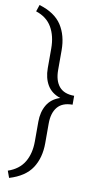

<svg xmlns="http://www.w3.org/2000/svg" viewBox="-106 -825 551 1069"><g transform="rotate(10 170.0 -291.0)"><path d="M27.3 197.8 13.2 159.2Q75.2 138.2 104.2 90.1Q133.3 42 133.3 -27.8V-138.7Q133.3 -193.8 157 -233.9Q180.7 -273.9 230.5 -290Q180.7 -306.2 157 -345.7Q133.3 -385.3 133.3 -441.4V-552.7Q133.3 -623 104.7 -672.4Q76.2 -721.7 14.6 -741.7L27.3 -779.8Q116.2 -752.9 154.1 -694.6Q191.9 -636.2 191.9 -552.7V-441.4Q191.9 -381.3 219.5 -348.4Q247.1 -315.4 304.7 -315.4V-265.1Q247.1 -265.1 219.5 -231.7Q191.9 -198.2 191.9 -138.7V-27.8Q191.9 55.2 154.1 113Q116.2 170.9 27.3 197.8Z"/></g></svg>

Font: Roboto Slab LO Light
Style: Regular
Weight: 300
Designer: Google
Version: Version 2.000